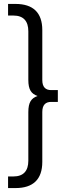

<svg xmlns="http://www.w3.org/2000/svg" viewBox="-20 -762 374 976"><path d="M59 194C148 194 195 150 195 61V-193C195 -229 212 -244 240 -244H274V-304H240C212 -304 195 -319 195 -355V-609C195 -698 148 -742 59 -742H21V-683H48C100 -683 124 -654 124 -603V-356C124 -306 139 -285 171 -274C139 -263 124 -242 124 -192V55C124 106 100 135 48 135H21V194Z"/></svg>

Font: Chess Sans
Style: Regular
Weight: 400
Designer: Wolf Bōese
Foundry: Wolf Bōese
Version: Version 7.223;Glyphs 3.3 (3306)